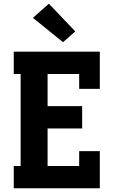

<svg xmlns="http://www.w3.org/2000/svg" viewBox="-20 -1013 640 1033"><path d="M54 0V-120H91V-615H54V-735H517V-535H406V-615H236V-442H422V-322H236V-120H406V-200H517V0ZM319 -786 157 -917 243 -993 385 -844Z"/></svg>

Font: Iosevka Curly Slab HvEx
Style: Regular
Weight: 900
Width: 7
Monospace: yes
Designer: Belleve Invis
Foundry: Belleve Invis
Version: Version 11.1.0; ttfautohint (v1.8.3)